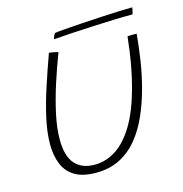

<svg xmlns="http://www.w3.org/2000/svg" viewBox="-98 -716 785 825"><g transform="rotate(-15 294.5 -303.0)"><path d="M511 -510.5Q513.5 -511 519 -511.5Q524.5 -512 530.5 -512Q536 -512 543 -512Q550 -512 552 -511.5Q547 -454.5 537.8 -394.5Q528.5 -334.5 513 -276.5Q497 -216.5 473.2 -162.8Q449.5 -109 415.8 -67.8Q382 -26.5 336.2 -3Q290.5 20.5 230.5 20.5Q170.5 20.5 135.2 -1Q100 -22.5 84.8 -60.8Q69.5 -99 69.5 -148.5Q69.5 -201.5 83.5 -264Q97.5 -326.5 119.8 -394.2Q142 -462 166.5 -530Q171 -529.5 176.5 -528.8Q182 -528 187 -527Q192.5 -526 197.2 -524.8Q202 -523.5 207 -522Q183.5 -461 162.5 -395.8Q141.5 -330.5 128.2 -269.2Q115 -208 115 -157.5Q115 -83 145.8 -48.8Q176.5 -14.5 232.5 -14.5Q283.5 -14.5 328.2 -43.5Q373 -72.5 409.8 -133.8Q446.5 -195 472.5 -292Q485 -338 494.8 -392.5Q504.5 -447 511 -510.5ZM556.5 -596.5Q520.5 -596.5 475 -595Q429.5 -593.5 380.8 -591.2Q332 -589 285.8 -586.2Q239.5 -583.5 202.5 -580.5Q204 -586 207.2 -594Q210.5 -602 214 -605.5Q226 -607.5 257.2 -610Q288.5 -612.5 330.5 -615.2Q372.5 -618 417 -620.5Q461.5 -623 500.2 -624.5Q539 -626 563 -626Q563 -623.5 561 -614.5Q559 -605.5 556.5 -596.5Z"/></g></svg>

Font: Grandstander Thin
Style: Italic
Weight: 100
Italic angle: -15°
Designer: Tyler Finck
Foundry: Etcetera Type Co
Version: Version 1.200